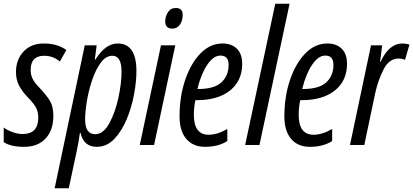

<svg xmlns="http://www.w3.org/2000/svg" viewBox="-31 -780 2223 1033"><path d="M256 -156Q256 -206 238.5 -236Q221 -266 183 -306Q154 -336 144 -357Q134 -378 134 -404Q134 -480 207 -480Q254 -480 291 -449L326 -511Q278 -546 205 -546Q135 -546 95 -502Q55 -458 55 -393Q55 -351 71.5 -319.5Q88 -288 120 -255Q153 -221 164 -198.5Q175 -176 175 -148Q175 -59 91 -59Q64 -59 35.5 -69.5Q7 -80 -11 -94V-15Q28 10 98 10Q173 10 214.5 -35Q256 -80 256 -156Z M427 -138Q427 -179 436.5 -236.5Q446 -294 465 -350Q484 -406 511.5 -443Q539 -480 574 -480Q623 -480 623 -394Q623 -333 606 -254Q589 -175 557 -116.5Q525 -58 481 -58Q427 -58 427 -138ZM339 233 382 32Q391 -9 399 -65H402Q420 10 489 10Q543 10 583 -31.5Q623 -73 650 -137Q677 -201 690 -271Q703 -341 703 -398Q703 -546 602 -546Q536 -546 482 -459H479L489 -536H425L263 233Z M952 -700Q952 -737 915 -737Q887 -737 872.5 -714Q858 -691 858 -665Q858 -626 896 -626Q922 -626 937 -647.5Q952 -669 952 -700ZM798 0 912 -536H835L721 0Z M1192 -21V-86Q1138 -55 1092 -55Q1012 -55 1012 -162Q1012 -201 1020 -241H1027Q1142 -241 1207 -293.5Q1272 -346 1272 -436Q1272 -490 1243.5 -518Q1215 -546 1166 -546Q1100 -546 1048 -493Q996 -440 965.5 -350.5Q935 -261 935 -153Q935 -75 971.5 -32.5Q1008 10 1072 10Q1143 10 1192 -21ZM1155 -481Q1199 -481 1199 -431Q1199 -373 1160.5 -337Q1122 -301 1034 -301H1031Q1050 -380 1083.5 -430.5Q1117 -481 1155 -481Z M1365 0 1527 -760H1450L1288 0Z M1756 -21V-86Q1702 -55 1656 -55Q1576 -55 1576 -162Q1576 -201 1584 -241H1591Q1706 -241 1771 -293.5Q1836 -346 1836 -436Q1836 -490 1807.5 -518Q1779 -546 1730 -546Q1664 -546 1612 -493Q1560 -440 1529.5 -350.5Q1499 -261 1499 -153Q1499 -75 1535.5 -32.5Q1572 10 1636 10Q1707 10 1756 -21ZM1719 -481Q1763 -481 1763 -431Q1763 -373 1724.5 -337Q1686 -301 1598 -301H1595Q1614 -380 1647.5 -430.5Q1681 -481 1719 -481Z M1929 0 1988 -280Q2002 -345 2032 -405Q2062 -465 2113 -465Q2133 -465 2148 -458L2172 -540Q2153 -546 2134 -546Q2062 -546 2017 -448H2014L2025 -536H1965L1852 0Z"/></svg>

Font: Noto Sans Display Condensed
Style: Italic
Weight: 400
Width: 3
Designer: Monotype Design team
Foundry: Monotype Imaging Inc.
Version: 1.000